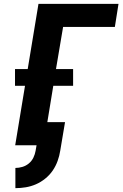

<svg xmlns="http://www.w3.org/2000/svg" viewBox="-20 -755 640 998"><path d="M60 223V118Q78 118 96.5 112.5Q115 107 130 94.5Q145 82 153.5 64.5Q162 47 165 29L170 0H59L110 -309H58V-396H124L180 -735H596L577 -615H308L271 -396H360V-309H257L226 -120H318L293 29Q289 55 279.5 81.5Q270 108 254 131.5Q238 155 215 173.5Q192 192 166.5 203Q141 214 114 218.5Q87 223 60 223Z"/></svg>

Font: Iosevka Heavy Extended Oblique
Style: Regular
Weight: 900
Width: 7
Italic angle: -9°
Monospace: yes
Designer: Belleve Invis
Foundry: Belleve Invis
Version: Version 32.5.0; ttfautohint (v1.8.4)